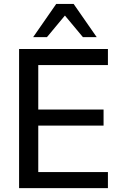

<svg xmlns="http://www.w3.org/2000/svg" viewBox="-20 -972 626 992"><path d="M537.6 0V-83H177.7V-323.2H515.1V-406.2H177.7V-635.7H537.6V-718.8H78.6V0ZM222.7 -780.3 315.4 -891.6 408.2 -780.3H479.5L360.4 -951.7H270.5L151.4 -780.3Z"/></svg>

Font: Winston
Style: Regular
Weight: 400
Designer: Vernon Adams, Kim Jin-seong, David Berlow, Cristiano Sobral
Foundry: The Winston Project Authors
Version: Version 3.004